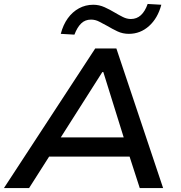

<svg xmlns="http://www.w3.org/2000/svg" viewBox="-30 -950 913 970"><path d="M-10 0 451 -705H558L794 0H676L611 -201L660 -159H180L245 -201L117 0ZM487 -586 260 -229 234 -256H638L603 -230L492 -586ZM346 -775 277 -779Q289 -825 312.5 -857.5Q336 -890 369 -908Q402 -926 441 -926Q471 -926 498.5 -913.5Q526 -901 549 -887Q571 -874 591 -864Q611 -854 631 -854Q661 -854 682 -873.5Q703 -893 716 -930L785 -926Q767 -858 723 -818.5Q679 -779 621 -779Q590 -779 563.5 -791.5Q537 -804 512 -819Q490 -831 470.5 -841Q451 -851 430 -851Q400 -851 380 -831.5Q360 -812 346 -775Z"/></svg>

Font: Nunito Sans 7pt SemiExpanded SemiBold
Style: Italic
Weight: 600
Width: 6
Italic angle: -9°
Designer: Vernon Adams
Foundry: Vernon Adams
Version: Version 3.101;gftools[0.9.27]